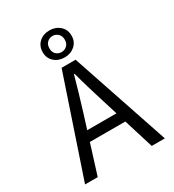

<svg xmlns="http://www.w3.org/2000/svg" viewBox="-207 -998 1014 1117"><g transform="rotate(-30 300.0 -440.0)"><path d="M32 0 253 -656H347L568 0H480L366 -367Q349 -422 332.5 -476.5Q316 -531 301 -588H297Q281 -531 265 -476.5Q249 -422 232 -367L117 0ZM148 -200V-267H449V-200ZM300 -699Q258 -699 230.5 -724Q203 -749 203 -789Q203 -830 230.5 -855Q258 -880 300 -880Q341 -880 369 -855Q397 -830 397 -789Q397 -749 369 -724Q341 -699 300 -699ZM300 -735Q320 -735 335.5 -749Q351 -763 351 -789Q351 -814 335.5 -828.5Q320 -843 300 -843Q278 -843 263 -828.5Q248 -814 248 -789Q248 -763 263 -749Q278 -735 300 -735Z"/></g></svg>

Font: Source Code Pro
Style: Regular
Weight: 400
Monospace: yes
Designer: Paul D. Hunt, Teo Tuominen
Foundry: Adobe Systems Incorporated
Version: Version 1.018;hotconv 1.0.116;makeotfexe 2.5.65601